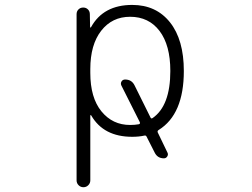

<svg xmlns="http://www.w3.org/2000/svg" viewBox="-20 -576 1040 792"><path d="M682.6 -283.2Q682.6 -389.6 638.2 -448.2Q593.8 -506.8 516.6 -506.8Q442.4 -506.8 397.5 -449.2Q352.5 -391.6 352.5 -291V-275.4Q352.5 -172.9 398.4 -116.7Q444.3 -60.5 516.6 -60.5Q536.1 -60.5 552.7 -63.5Q559.6 -65.4 556.6 -72.3L480.5 -223.6Q476.6 -232.4 481.4 -240.2Q486.3 -248 496.1 -248Q523.4 -248 535.2 -223.6L600.6 -91.8Q603.5 -85 609.4 -88.9Q682.6 -139.6 682.6 -283.2ZM351.6 -464.8Q351.6 -462.9 353 -462.4Q354.5 -461.9 355.5 -463.9Q406.2 -555.7 525.4 -555.7Q624 -555.7 681.2 -483.9Q738.3 -412.1 738.3 -283.2Q738.3 -104.5 634.8 -40Q627.9 -36.1 630.9 -29.3L670.9 53.7Q674.8 61.5 669.9 69.3Q665 77.1 656.2 77.1Q629.9 77.1 618.2 53.7L585 -11.7Q582 -18.6 575.2 -16.6Q552.7 -11.7 525.4 -11.7Q407.2 -11.7 356.4 -99.6Q355.5 -101.6 354 -101.1Q352.5 -100.6 352.5 -99.6V168Q352.5 179.7 344.2 188Q335.9 196.3 324.2 196.3Q312.5 196.3 304.2 188Q295.9 179.7 295.9 168V-517.6Q295.9 -529.3 303.7 -537.1Q311.5 -544.9 323.2 -544.9Q335 -544.9 342.8 -537.1Q350.6 -529.3 350.6 -517.6Z"/></svg>

Font: Rounded-X Mgen+ 1mn light
Style: Regular
Weight: 200
Designer: [Source Han Sans]
Ryoko NISHIZUKA  (kana & ideographs); Paul D. Hunt (Latin, Greek & Cyrillic); Wenlong ZHANG  (bopomofo
Version: Version 1.059.20150602